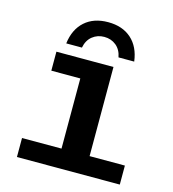

<svg xmlns="http://www.w3.org/2000/svg" viewBox="-108 -816 816 906"><g transform="rotate(15 300.0 -363.0)"><path d="M387.7 -92.8H560.1V0H57.6V-92.8H250.5V-435.5H108.9V-528.3H387.7ZM309.6 -654.3Q276.4 -654.3 251.7 -634.5Q227.1 -614.7 220.2 -578.1H143.6Q152.3 -648.4 195.8 -687.3Q239.3 -726.1 309.6 -726.1Q379.9 -726.1 423.3 -687.3Q466.8 -648.4 475.6 -578.1H398.9Q392.1 -614.7 367.7 -634.5Q343.3 -654.3 309.6 -654.3Z"/></g></svg>

Font: Cousine
Style: Bold
Weight: 700
Monospace: yes
Designer: Steve Matteson
Foundry: Ascender Corporation
Version: Version 1.20